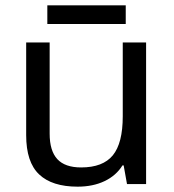

<svg xmlns="http://www.w3.org/2000/svg" viewBox="-20 -697 658 727"><path d="M168 -536.1V-190.9Q168 -126 197 -94.5Q226.1 -63 287.1 -63Q369.6 -63 407.2 -108.9Q444.8 -154.8 444.8 -256.8V-536.1H533.2V0H460.9L448.2 -70.8H443.8Q419.9 -32.2 376 -11.2Q332 9.8 273.9 9.8Q177.2 9.8 128.2 -36.6Q79.1 -83 79.1 -185.1V-536.1ZM159.2 -676.8H456.1V-606H159.2Z"/></svg>

Font: Noto Sans Southeast Asian
Style: Regular
Weight: 400
Designer: Monotype Design Team
Foundry: Monotype Imaging Inc.
Version: Version 1.06 uh; ttfautohint (v1.4.1)